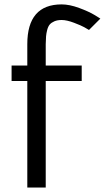

<svg xmlns="http://www.w3.org/2000/svg" viewBox="-20 -845 472 865"><path d="M186 -646V-549.8H348.1V-480H186V0H103V-480H32.2V-549.8H103V-646Q103 -825.2 257.8 -825.2Q293 -825.2 336.7 -809.1Q380.4 -793 406.2 -777.3L432.1 -761.2L380.9 -710Q373 -714.8 359.6 -722.4Q346.2 -730 313.5 -742.4Q280.8 -754.9 257.8 -754.9Q238.3 -754.9 224.9 -749Q211.4 -743.2 204.1 -734.6Q196.8 -726.1 192.6 -710.2Q188.5 -694.3 187.5 -681.2Q186.5 -668 186 -646Z"/></svg>

Font: Junction Regular
Style: Regular
Weight: 500
Designer: Caroline Hadilaksono
Foundry: Caroline Hadilaksono
Version: Version 1.056